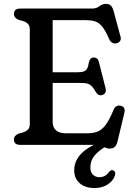

<svg xmlns="http://www.w3.org/2000/svg" viewBox="-20 -744 696 986"><path d="M51.5 -672.5Q51.5 -700 84.5 -700H452.5Q475 -700 490.5 -712Q506 -724 523.5 -724Q541 -724 549.8 -714.8Q558.5 -705.5 564 -685.5L599 -555.5Q603 -542 596.2 -533Q589.5 -524 577 -521.5Q566.5 -519.5 556.5 -524.5Q546.5 -529.5 539.5 -545.5Q521 -589 503.5 -609.2Q486 -629.5 466 -635Q446 -640.5 419.5 -640.5H250.5V-373H379.5Q411 -373 421.8 -384Q432.5 -395 436 -422Q441 -447.5 459.5 -448.5Q482 -450 488 -425L521.5 -293.5Q529 -263.5 505 -256Q485.5 -249.5 471 -273Q457 -298.5 443.2 -308.2Q429.5 -318 398 -318H250.5V-119.5Q250.5 -59.5 319 -59.5H427.5Q458.5 -59.5 481 -68.2Q503.5 -77 522.8 -102.8Q542 -128.5 563 -179.5Q573.5 -206 598.5 -201Q627 -195.5 618 -162L584 -19.5Q579 0.5 570 9.8Q561 19 543.5 19Q526.5 19 511.8 9.5Q497 0 475 0H84.5Q51.5 0 51.5 -27.5Q51.5 -48 76 -58L98 -64Q114 -69 123.5 -78.8Q133 -88.5 133 -108V-592Q133 -611.5 123.5 -621.2Q114 -631 98 -636L76 -642Q51.5 -652 51.5 -672.5ZM519.5 -24.5 533 2Q488.5 27.5 466.2 54Q444 80.5 444 115.5Q444 141 457.5 153.5Q471 166 490.5 166Q504.5 166 517.2 159.8Q530 153.5 539 140Q549 127.5 559.5 130Q565.5 131.5 569.8 138.2Q574 145 570 157.5Q563 182 535.2 201.8Q507.5 221.5 465.5 221.5Q416.5 221.5 388.8 196.5Q361 171.5 361 130.5Q361 81 399.5 42.8Q438 4.5 519.5 -24.5Z"/></svg>

Font: Fraunces 9pt S100
Style: Regular
Weight: 400
Version: Version 1.000; ttfautohint (v1.8.3)